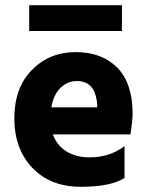

<svg xmlns="http://www.w3.org/2000/svg" viewBox="-20 -712 573 737"><path d="M448 -593H92V-692H448ZM275 -401Q240 -401 213 -375.5Q186 -350 177 -300H353V-312Q346 -401 275 -401ZM458 -29Q406 5 290 5Q174 5 104.5 -67.5Q35 -140 35 -257.5Q35 -375 102.5 -443.5Q170 -512 270.5 -512Q371 -512 430 -452.5Q489 -393 489 -275Q489 -252 481 -196H183Q198 -154 235 -131Q272 -108 324 -108Q401 -108 458 -151Z"/></svg>

Font: Hind Jalandhar
Style: Bold
Weight: 700
Designer: Namrata Goyal
Foundry: Indian Type Foundry
Version: Version 0.702;PS 1.0;hotconv 1.0.81;makeotf.lib2.5.63406